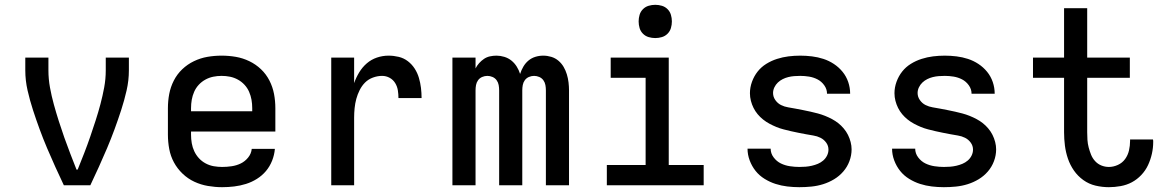

<svg xmlns="http://www.w3.org/2000/svg" viewBox="-20 -769 4840 797"><path d="M245 0Q227 -38 209.5 -76.5Q192 -115 175.5 -154Q159 -193 144.5 -232.5Q130 -272 117 -312Q104 -352 94.5 -393.5Q85 -435 85 -477V-530H181V-477Q181 -441 187.5 -405.5Q194 -370 203.5 -335.5Q213 -301 224 -266.5Q235 -232 247 -198Q259 -164 272 -130.5Q285 -97 298 -64L300 -66L302 -64L304 -69Q317 -101 330 -134.5Q343 -168 354.5 -201.5Q366 -235 377 -269Q388 -303 397 -337Q406 -371 412.5 -406Q419 -441 419 -477V-530H515V-477Q515 -435 505.5 -393.5Q496 -352 483 -312Q470 -272 455.5 -232.5Q441 -193 424.5 -154Q408 -115 390.5 -76.5Q373 -38 355 0Z M902 8Q873 8 843.5 3Q814 -2 787 -14.5Q760 -27 738 -48Q716 -69 702 -95Q688 -121 682.5 -150.5Q677 -180 677 -210V-320Q677 -350 682.5 -379Q688 -408 701.5 -434.5Q715 -461 736.5 -481.5Q758 -502 785 -515Q812 -528 841 -533Q870 -538 900 -538Q930 -538 959 -533Q988 -528 1015 -515Q1042 -502 1063.5 -481.5Q1085 -461 1098.5 -434.5Q1112 -408 1117.5 -379Q1123 -350 1123 -320V-223H773V-210Q773 -192 776 -174.5Q779 -157 786.5 -141Q794 -125 806 -112Q818 -99 834 -90.5Q850 -82 867.5 -79Q885 -76 902 -76Q922 -76 942 -79Q962 -82 979.5 -90.5Q997 -99 1010 -115Q1023 -131 1025 -151H1121Q1119 -126 1109.5 -102Q1100 -78 1084 -59Q1068 -40 1046.5 -26.5Q1025 -13 1001 -5.5Q977 2 952 5Q927 8 902 8ZM773 -307H1027V-320Q1027 -338 1024 -355Q1021 -372 1014 -388Q1007 -404 995 -417Q983 -430 967.5 -438.5Q952 -447 935 -450.5Q918 -454 900 -454Q882 -454 865 -450.5Q848 -447 832.5 -438.5Q817 -430 805 -417Q793 -404 786 -388Q779 -372 776 -355Q773 -338 773 -320Z M1355 0V-530H1450V-424Q1458 -447 1471 -468.5Q1484 -490 1502.5 -506Q1521 -522 1544.5 -530Q1568 -538 1593 -538Q1614 -538 1635 -533Q1656 -528 1673 -515Q1690 -502 1701.5 -484Q1713 -466 1719 -445.5Q1725 -425 1727.5 -404Q1730 -383 1730 -362H1634Q1634 -378 1631.5 -394Q1629 -410 1620.5 -424Q1612 -438 1597.5 -446Q1583 -454 1566 -454Q1547 -454 1528 -447Q1509 -440 1495.5 -426.5Q1482 -413 1473 -395Q1464 -377 1459 -358.5Q1454 -340 1452 -320Q1450 -300 1450 -281V0Z M1858 0V-530H1954V-485Q1960 -497 1969 -507Q1978 -517 1989 -524.5Q2000 -532 2013.5 -535Q2027 -538 2041 -538Q2041 -538 2041 -538Q2041 -538 2041 -538Q2057 -538 2073.5 -533Q2090 -528 2103 -517.5Q2116 -507 2125 -492.5Q2134 -478 2139 -462Q2144 -478 2152.5 -492.5Q2161 -507 2173.5 -517.5Q2186 -528 2202 -533Q2218 -538 2235 -538Q2235 -538 2235 -538Q2235 -538 2235 -538Q2252 -538 2268.5 -533Q2285 -528 2298 -517Q2311 -506 2319.5 -491.5Q2328 -477 2333 -460.5Q2338 -444 2340 -427Q2342 -410 2342 -394V0H2246V-394Q2246 -405 2244 -416Q2242 -427 2235.5 -436Q2229 -445 2218.5 -449.5Q2208 -454 2197 -454Q2186 -454 2175.5 -449.5Q2165 -445 2158.5 -436Q2152 -427 2150 -416Q2148 -405 2148 -394V0H2052V-394Q2052 -405 2050 -416Q2048 -427 2041.5 -436Q2035 -445 2024.5 -449.5Q2014 -454 2003 -454Q1992 -454 1981.5 -449.5Q1971 -445 1964.5 -436Q1958 -427 1956 -416Q1954 -405 1954 -394V0Z M2499 0V-84H2660V-446H2515V-530H2756V-84H2901V0ZM2700 -611Q2686 -611 2672.5 -615Q2659 -619 2649 -629Q2639 -639 2635 -652.5Q2631 -666 2631 -680Q2631 -694 2635 -707.5Q2639 -721 2649 -731Q2659 -741 2672.5 -745Q2686 -749 2700 -749Q2714 -749 2727.5 -745Q2741 -741 2751 -731Q2761 -721 2765 -707.5Q2769 -694 2769 -680Q2769 -666 2765 -652.5Q2761 -639 2751 -629Q2741 -619 2727.5 -615Q2714 -611 2700 -611Z M3298 8Q3273 8 3248 5Q3223 2 3199.5 -5.5Q3176 -13 3154 -26.5Q3132 -40 3116.5 -59.5Q3101 -79 3092 -103Q3083 -127 3083 -152H3179Q3179 -132 3191.5 -115.5Q3204 -99 3221.5 -90.5Q3239 -82 3259 -79Q3279 -76 3298 -76Q3311 -76 3324 -77Q3337 -78 3350 -81Q3363 -84 3375 -89Q3387 -94 3397 -102.5Q3407 -111 3413 -123Q3419 -135 3419 -148Q3419 -164 3409.5 -177Q3400 -190 3386 -197Q3372 -204 3356 -206.5Q3340 -209 3324.5 -212Q3309 -215 3293.5 -218Q3278 -221 3263 -224.5Q3248 -228 3232.5 -232Q3217 -236 3202.5 -242Q3188 -248 3174 -255.5Q3160 -263 3147.5 -273Q3135 -283 3125 -295Q3115 -307 3108 -321Q3101 -335 3097 -350.5Q3093 -366 3093 -382Q3093 -406 3101.5 -429.5Q3110 -453 3125 -472Q3140 -491 3161 -504Q3182 -517 3205.5 -524.5Q3229 -532 3253 -535Q3277 -538 3302 -538Q3326 -538 3350.5 -535Q3375 -532 3398 -524.5Q3421 -517 3441.5 -503.5Q3462 -490 3477.5 -471Q3493 -452 3501 -428.5Q3509 -405 3509 -380H3413Q3413 -399 3401.5 -415Q3390 -431 3373.5 -439.5Q3357 -448 3338.5 -451Q3320 -454 3302 -454Q3289 -454 3276.5 -453Q3264 -452 3252 -449Q3240 -446 3229 -440.5Q3218 -435 3209 -426.5Q3200 -418 3194.5 -406.5Q3189 -395 3189 -383Q3189 -367 3198.5 -353.5Q3208 -340 3222 -333Q3236 -326 3251.5 -323.5Q3267 -321 3282.5 -318Q3298 -315 3313.5 -312Q3329 -309 3344.5 -305.5Q3360 -302 3375 -298Q3390 -294 3405 -288Q3420 -282 3434 -274.5Q3448 -267 3460 -257.5Q3472 -248 3482.5 -235.5Q3493 -223 3500 -209Q3507 -195 3511 -179.5Q3515 -164 3515 -149Q3515 -124 3506 -100Q3497 -76 3480.5 -57Q3464 -38 3442.5 -25Q3421 -12 3397 -4.5Q3373 3 3348 5.5Q3323 8 3298 8Z M3898 8Q3873 8 3848 5Q3823 2 3799.5 -5.5Q3776 -13 3754 -26.5Q3732 -40 3716.5 -59.5Q3701 -79 3692 -103Q3683 -127 3683 -152H3779Q3779 -132 3791.5 -115.5Q3804 -99 3821.5 -90.5Q3839 -82 3859 -79Q3879 -76 3898 -76Q3911 -76 3924 -77Q3937 -78 3950 -81Q3963 -84 3975 -89Q3987 -94 3997 -102.5Q4007 -111 4013 -123Q4019 -135 4019 -148Q4019 -164 4009.5 -177Q4000 -190 3986 -197Q3972 -204 3956 -206.5Q3940 -209 3924.5 -212Q3909 -215 3893.5 -218Q3878 -221 3863 -224.5Q3848 -228 3832.5 -232Q3817 -236 3802.5 -242Q3788 -248 3774 -255.5Q3760 -263 3747.5 -273Q3735 -283 3725 -295Q3715 -307 3708 -321Q3701 -335 3697 -350.5Q3693 -366 3693 -382Q3693 -406 3701.5 -429.5Q3710 -453 3725 -472Q3740 -491 3761 -504Q3782 -517 3805.5 -524.5Q3829 -532 3853 -535Q3877 -538 3902 -538Q3926 -538 3950.5 -535Q3975 -532 3998 -524.5Q4021 -517 4041.5 -503.5Q4062 -490 4077.5 -471Q4093 -452 4101 -428.5Q4109 -405 4109 -380H4013Q4013 -399 4001.5 -415Q3990 -431 3973.5 -439.5Q3957 -448 3938.5 -451Q3920 -454 3902 -454Q3889 -454 3876.5 -453Q3864 -452 3852 -449Q3840 -446 3829 -440.5Q3818 -435 3809 -426.5Q3800 -418 3794.5 -406.5Q3789 -395 3789 -383Q3789 -367 3798.5 -353.5Q3808 -340 3822 -333Q3836 -326 3851.5 -323.5Q3867 -321 3882.5 -318Q3898 -315 3913.5 -312Q3929 -309 3944.5 -305.5Q3960 -302 3975 -298Q3990 -294 4005 -288Q4020 -282 4034 -274.5Q4048 -267 4060 -257.5Q4072 -248 4082.5 -235.5Q4093 -223 4100 -209Q4107 -195 4111 -179.5Q4115 -164 4115 -149Q4115 -124 4106 -100Q4097 -76 4080.5 -57Q4064 -38 4042.5 -25Q4021 -12 3997 -4.5Q3973 3 3948 5.5Q3923 8 3898 8Z M4583 8Q4555 8 4527.5 1.5Q4500 -5 4477 -21.5Q4454 -38 4438 -61Q4422 -84 4413 -110.5Q4404 -137 4400.5 -164.5Q4397 -192 4397 -220V-446H4268V-530H4397V-735H4493V-530H4670V-446H4493V-220Q4493 -204 4494 -188.5Q4495 -173 4499 -157.5Q4503 -142 4509 -127Q4515 -112 4526 -100Q4537 -88 4552 -82Q4567 -76 4583 -76Q4602 -76 4620.5 -84.5Q4639 -93 4650.5 -109Q4662 -125 4666.5 -144.5Q4671 -164 4671 -184Q4671 -185 4671 -187Q4671 -189 4671 -190H4766Q4767 -187 4767 -184.5Q4767 -182 4767 -179Q4767 -155 4761.5 -130.5Q4756 -106 4745.5 -83.5Q4735 -61 4717.5 -42.5Q4700 -24 4678.5 -12.5Q4657 -1 4632 3.5Q4607 8 4583 8Z"/></svg>

Font: Iosevka Curly Medium Extended
Style: Regular
Weight: 500
Width: 7
Monospace: yes
Designer: Belleve Invis
Foundry: Belleve Invis
Version: Version 11.1.0; ttfautohint (v1.8.3)